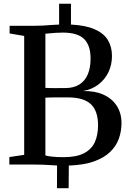

<svg xmlns="http://www.w3.org/2000/svg" viewBox="-20 -881 694 1028"><path d="M285 126.5 285.5 5Q266 4 248.8 3Q231.5 2 211.8 1Q192 0 164 0H30V-40L109.5 -52V-688.5L31.5 -702V-743H166Q191 -743 212 -744.2Q233 -745.5 253.8 -747.2Q274.5 -749 296.5 -749.5V-861H360V-749.5Q439 -745.5 487.5 -724Q536 -702.5 557.8 -666.2Q579.5 -630 579.5 -581.5Q579.5 -534.5 560.8 -495Q542 -455.5 507.2 -428.8Q472.5 -402 424.5 -393.5Q487.5 -395 533.8 -374.2Q580 -353.5 605.2 -314.2Q630.5 -275 630.5 -222Q630.5 -178.5 616.5 -139Q602.5 -99.5 570.2 -68Q538 -36.5 483.8 -17Q429.5 2.5 348.5 5.5L347.5 126.5ZM320.5 -39.5Q390 -39.5 430.2 -60.8Q470.5 -82 487.8 -120.2Q505 -158.5 505 -209.5Q505 -287.5 466.2 -323.5Q427.5 -359.5 343 -359.5Q330.5 -359.5 314 -359.5Q297.5 -359.5 280.2 -359.5Q263 -359.5 248 -359.2Q233 -359 223 -358V-49Q234 -45.5 250.8 -43.2Q267.5 -41 286 -40.2Q304.5 -39.5 320.5 -39.5ZM329 -409.5Q374.5 -409.5 404.8 -428.5Q435 -447.5 450 -482.8Q465 -518 465 -567.5Q465 -637.5 430.5 -672Q396 -706.5 316 -706.5Q294.5 -706.5 277 -705.2Q259.5 -704 245.8 -702.5Q232 -701 223 -700.5V-410.5Q233 -410 247.2 -409.5Q261.5 -409 276.8 -409.2Q292 -409.5 305.8 -409.5Q319.5 -409.5 329 -409.5Z"/></svg>

Font: Merriweather 60pt Medium
Style: Regular
Weight: 500
Version: Version 2.100